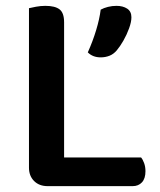

<svg xmlns="http://www.w3.org/2000/svg" viewBox="-20 -635 546 656"><path d="M79 -390H199V-7L143 1Q114 1 96.5 -16.5Q79 -34 79 -62ZM143 1V-97H462Q468 -90 472.5 -77.5Q477 -65 477 -50Q477 -25 465 -12Q453 1 433 1ZM199 -261H79V-607Q87 -609 103 -612Q119 -615 135 -615Q168 -615 183.5 -603Q199 -591 199 -559ZM379 -463Q368 -450 354 -444.5Q340 -439 324 -439Q297 -439 280 -456Q297 -494 308.5 -532Q320 -570 324 -602Q335 -608 349 -611.5Q363 -615 378 -615Q400 -615 414.5 -605.5Q429 -596 429 -576Q429 -560 421 -538Q413 -516 401.5 -496Q390 -476 379 -463Z"/></svg>

Font: BalooTamma2SemiBold
Style: Regular
Weight: 600
Designer: Divya Kowshik, Shuchita Grover and Ek Type
Foundry: Ek Type
Version: Version 1.700